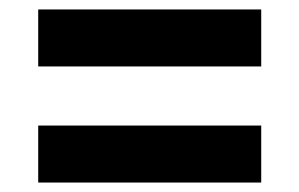

<svg xmlns="http://www.w3.org/2000/svg" viewBox="-20 -555 639 410"><path d="M61.6 -413.1V-534.8H537.8V-413.1ZM61.6 -165.2V-286.9H537.8V-165.2Z"/></svg>

Font: Montserrat Thin
Style: Regular
Weight: 100
Designer: Julieta Ulanovsky
Foundry: Julieta Ulanovsky
Version: Version 9.000